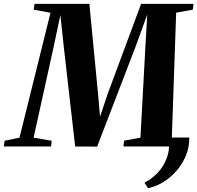

<svg xmlns="http://www.w3.org/2000/svg" viewBox="-65 -763 1028 1000"><path d="M921 -46.5Q921.5 4.5 902.5 49.2Q883.5 94 852 129.2Q820.5 164.5 782.2 187.2Q744 210 706 217L687.5 188.5Q724.5 169.5 755.8 137.2Q787 105 804 59Q821 13 813.5 -46.5ZM-45 0 -41 -30 36.5 -46 198 -696.5 110.5 -712.5 115 -743H400.5L445.5 -275.5L456 -155L496.5 -276L670 -743H943L939 -712.5L852.5 -697L830 -46L915 -30L912 0H578L581.5 -30.5L666.5 -46L691.5 -505.5L702 -687.5L640 -517L441 0.5L326.5 0L268 -512L249.5 -684.5L212.5 -510.5L110 -46L204 -30L201 0Z"/></svg>

Font: Merriweather 96pt ExtraBold
Style: Italic
Weight: 800
Italic angle: -7.8°
Version: Version 2.101